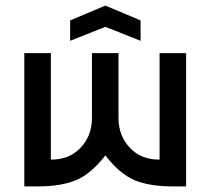

<svg xmlns="http://www.w3.org/2000/svg" viewBox="-20 -657 753 687"><path d="M231 -511V-584L357 -637L483 -584V-511L357 -561ZM551 -86V-467H646V10H599Q514 10 461 -12.5Q408 -35 357 -101Q306 -35 252.5 -12.5Q199 10 114 10H67V-467H162V-86Q227 -85 268 -128Q309 -171 309 -235V-467H404V-235Q404 -171 445 -128Q486 -85 551 -86Z"/></svg>

Font: Gulax
Style: Regular
Weight: 400
Designer: Morgan Gilbert
Foundry: VTF
Version: Version 1.001;hotconv 1.0.109;makeotfexe 2.5.65596